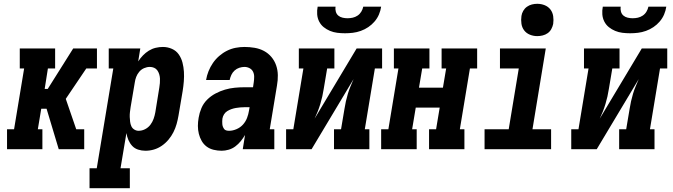

<svg xmlns="http://www.w3.org/2000/svg" viewBox="-20 -785 3540 1010"><path d="M17 0V-105H54L107 -425H84V-530H270V-425H232L215 -317H231L365 -530H470L458 -462L470 -530H490V-425H434L326 -265L381 -105H423V0H382L393 -69L382 0H289L225 -213H197L179 -105H203V0Z M451 205V100H489L576 -425H552V-530H718L707 -462Q718 -479 732 -493.5Q746 -508 763 -518.5Q780 -529 799 -533.5Q818 -538 837 -538Q862 -538 884.5 -528Q907 -518 920.5 -498.5Q934 -479 940 -455.5Q946 -432 947.5 -407.5Q949 -383 947 -357.5Q945 -332 941 -307L919 -177Q915 -154 909 -132.5Q903 -111 892.5 -90Q882 -69 866.5 -50.5Q851 -32 831.5 -18.5Q812 -5 790 1.5Q768 8 745 8Q725 8 706.5 2Q688 -4 675.5 -17.5Q663 -31 655.5 -48.5Q648 -66 645 -85L614 100H663V205ZM709 -97Q727 -97 743.5 -105.5Q760 -114 771 -128.5Q782 -143 788 -160Q794 -177 797 -194L818 -324Q820 -336 821 -348Q822 -360 821.5 -371.5Q821 -383 817.5 -394.5Q814 -406 807.5 -415Q801 -424 790.5 -428.5Q780 -433 768 -433Q753 -433 738 -426.5Q723 -420 712.5 -407.5Q702 -395 696.5 -380.5Q691 -366 689 -351L667 -221Q665 -208 663.5 -195Q662 -182 662.5 -169.5Q663 -157 664.5 -144.5Q666 -132 671 -121Q676 -110 686.5 -103.5Q697 -97 709 -97Z M1146 8Q1125 8 1104 3Q1083 -2 1067 -14Q1051 -26 1041 -43.5Q1031 -61 1026 -81Q1021 -101 1021 -122.5Q1021 -144 1025 -166Q1029 -191 1039.5 -216Q1050 -241 1069.5 -260.5Q1089 -280 1113.5 -293Q1138 -306 1163.5 -313.5Q1189 -321 1215 -323.5Q1241 -326 1266 -326H1311L1315 -353Q1317 -367 1317 -381.5Q1317 -396 1311 -408Q1305 -420 1292.5 -426.5Q1280 -433 1266 -433Q1253 -433 1239 -428.5Q1225 -424 1214 -414Q1203 -404 1197 -391Q1191 -378 1188 -364H1064Q1068 -388 1077 -410.5Q1086 -433 1100 -453.5Q1114 -474 1133 -490.5Q1152 -507 1174 -518Q1196 -529 1219.5 -533.5Q1243 -538 1266 -538Q1293 -538 1319.5 -533.5Q1346 -529 1368.5 -517Q1391 -505 1407.5 -485.5Q1424 -466 1432.5 -441.5Q1441 -417 1441.5 -390Q1442 -363 1437 -335L1399 -105H1423V0H1257L1269 -75Q1259 -58 1246.5 -42.5Q1234 -27 1218 -15Q1202 -3 1183 2.5Q1164 8 1146 8Q1146 8 1146 8Q1146 8 1146 8ZM1185 -97Q1204 -97 1224 -105.5Q1244 -114 1258 -129.5Q1272 -145 1279.5 -164.5Q1287 -184 1290 -204L1293 -221H1266Q1255 -221 1243.5 -220Q1232 -219 1220.5 -217Q1209 -215 1197.5 -211Q1186 -207 1175.5 -200.5Q1165 -194 1158.5 -183.5Q1152 -173 1150 -161Q1149 -154 1149 -146.5Q1149 -139 1149.5 -132Q1150 -125 1152.5 -118.5Q1155 -112 1159 -106.5Q1163 -101 1170 -99Q1177 -97 1185 -97Z M1485 0V-105H1523L1576 -425H1552V-530H1739V-425H1701L1683 -318Q1680 -298 1675.5 -278Q1671 -258 1665 -238Q1659 -218 1651.5 -199Q1644 -180 1635 -161L1856 -530H1990V-425H1952L1899 -105H1923V0H1737V-105H1774L1792 -212Q1795 -232 1799.5 -252Q1804 -272 1810 -292Q1816 -312 1824 -331Q1832 -350 1840 -369L1619 0ZM1795 -610Q1774 -610 1754 -612.5Q1734 -615 1716 -622.5Q1698 -630 1683 -642Q1668 -654 1659 -671.5Q1650 -689 1648.5 -709.5Q1647 -730 1651 -750H1745Q1743 -737 1746.5 -724Q1750 -711 1759.5 -703Q1769 -695 1782 -692Q1795 -689 1808 -689Q1822 -689 1835.5 -692Q1849 -695 1861 -703Q1873 -711 1880.5 -723.5Q1888 -736 1891 -750H1985Q1982 -729 1973.5 -709Q1965 -689 1950.5 -672Q1936 -655 1917.5 -642.5Q1899 -630 1878 -622.5Q1857 -615 1836 -612.5Q1815 -610 1795 -610Z M1985 0V-105H2023L2076 -425H2052V-530H2239V-425H2201L2184 -324H2310L2327 -425H2303V-530H2490V-425H2452L2399 -105H2423V0H2237V-105H2274L2293 -219H2167L2148 -105H2172V0Z M2529 0V-105H2656L2709 -425H2610V-530H2851L2781 -105H2879V0ZM2806 -595Q2786 -595 2767.5 -602.5Q2749 -610 2737.5 -625Q2726 -640 2723 -660Q2720 -680 2723 -701Q2725 -715 2732.5 -728Q2740 -741 2752 -749.5Q2764 -758 2778 -761.5Q2792 -765 2806 -765Q2827 -765 2845.5 -757.5Q2864 -750 2875.5 -735Q2887 -720 2890 -700Q2893 -680 2890 -659Q2887 -645 2880 -632Q2873 -619 2861 -610.5Q2849 -602 2834.5 -598.5Q2820 -595 2806 -595Z M2985 0V-105H3023L3076 -425H3052V-530H3239V-425H3201L3183 -318Q3180 -298 3175.5 -278Q3171 -258 3165 -238Q3159 -218 3151.5 -199Q3144 -180 3135 -161L3356 -530H3490V-425H3452L3399 -105H3423V0H3237V-105H3274L3292 -212Q3295 -232 3299.5 -252Q3304 -272 3310 -292Q3316 -312 3324 -331Q3332 -350 3340 -369L3119 0ZM3295 -610Q3274 -610 3254 -612.5Q3234 -615 3216 -622.5Q3198 -630 3183 -642Q3168 -654 3159 -671.5Q3150 -689 3148.5 -709.5Q3147 -730 3151 -750H3245Q3243 -737 3246.5 -724Q3250 -711 3259.5 -703Q3269 -695 3282 -692Q3295 -689 3308 -689Q3322 -689 3335.5 -692Q3349 -695 3361 -703Q3373 -711 3380.5 -723.5Q3388 -736 3391 -750H3485Q3482 -729 3473.5 -709Q3465 -689 3450.5 -672Q3436 -655 3417.5 -642.5Q3399 -630 3378 -622.5Q3357 -615 3336 -612.5Q3315 -610 3295 -610Z"/></svg>

Font: Iosevka Slab Extrabold Oblique
Style: Regular
Weight: 800
Italic angle: -9°
Monospace: yes
Designer: Belleve Invis
Foundry: Belleve Invis
Version: Version 11.1.1; ttfautohint (v1.8.3)